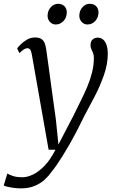

<svg xmlns="http://www.w3.org/2000/svg" viewBox="-69 -768 634 1035"><path d="M102.5 -474.5Q99 -495 93 -501.5Q87 -508 78.5 -508Q69 -508 59.2 -501.5Q49.5 -495 35.5 -481.5L23.5 -507Q27 -513 41 -527.2Q55 -541.5 75.5 -553.8Q96 -566 119.5 -566Q142 -566 154.2 -557.8Q166.5 -549.5 172.2 -534.5Q178 -519.5 180.5 -499Q187 -452.5 193.5 -405.8Q200 -359 206.2 -312.2Q212.5 -265.5 219 -218.8Q225.5 -172 232 -125.5L246 11L327 -144.5Q346.5 -185.5 366 -224Q385.5 -262.5 401.5 -300.5Q417.5 -338.5 427.2 -377.2Q437 -416 437 -457Q437 -471.5 432.5 -482.2Q428 -493 423.5 -502.8Q419 -512.5 419 -523.5Q419 -545.5 430.2 -555.2Q441.5 -565 457.5 -565Q475 -565 487 -554.8Q499 -544.5 505.5 -525Q512 -505.5 512 -477.5Q512 -422 491 -362.5Q470 -303 440.8 -247Q411.5 -191 387 -145.5Q364.5 -99 343.5 -59Q322.5 -19 303.2 14.5Q284 48 267 75Q250 102 235.5 122.8Q221 143.5 209 158Q196 177.5 174.2 198.2Q152.5 219 120.2 233.2Q88 247.5 43 247.5Q21.5 247.5 -6.2 243.2Q-34 239 -49 232L-29.5 167.5Q-22 172 -1.8 179.8Q18.5 187.5 53 187.5Q78 187.5 108.5 173Q139 158.5 170.8 126Q202.5 93.5 230 39H193ZM231 -636Q213 -636 200 -650.2Q187 -664.5 187.5 -685Q188.5 -711.5 205.2 -729.5Q222 -747.5 244.5 -747.5Q266.5 -747.5 279 -734Q291.5 -720.5 291 -700.5Q290.5 -673 273.2 -654.5Q256 -636 231 -636ZM402 -636Q384 -636 371 -650.2Q358 -664.5 358.5 -685Q359.5 -711.5 375.8 -729.5Q392 -747.5 415 -747.5Q437 -747.5 449.8 -734Q462.5 -720.5 462 -700.5Q461.5 -673 444.2 -654.5Q427 -636 402 -636Z"/></svg>

Font: Merriweather Light 18pt Light
Style: Italic
Weight: 300
Italic angle: -7.8°
Version: Version 2.101